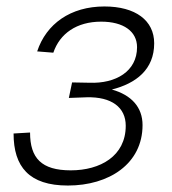

<svg xmlns="http://www.w3.org/2000/svg" viewBox="-20 -562 531 594"><path d="M190 12C317 12 421 -55 421 -175C421 -230 387 -268 326 -285C401 -304 457 -347 457 -428C457 -499 399 -542 303 -542C198 -542 123 -488 95 -403L145 -399C165 -458 217 -495 293 -495C362 -495 404 -465 404 -416C404 -341 338 -303 257 -306L203 -307L193 -259L248 -261C325 -263 369 -230 369 -173C369 -79 290 -35 199 -35C108 -35 73 -73 73 -152L22 -149C22 -46 70 12 190 12Z"/></svg>

Font: Geist ExtraLight
Style: Italic
Weight: 200
Italic angle: -12°
Designer: Basement.studio, Andrés Briganti, Mateo Zaragoza
Foundry: Basement.studio, Vercel, Andrés Briganti, Guido Ferreyra, Mateo Zaragoza
Version: Version 1.500